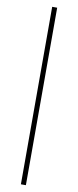

<svg xmlns="http://www.w3.org/2000/svg" viewBox="-117 -862 477 1173"><g transform="rotate(10 121.5 -275.5)"><path d="M106 275H137V-826H106Z"/></g></svg>

Font: Noto Sans Japanese Thin
Style: Regular
Weight: 100
Designer: Ryoko NISHIZUKA (kana & ideographs); Paul D. Hunt (Latin, Greek & Cyrillic); Wenlong ZHANG (bopomofo); Sandoll Communica
Foundry: Adobe Systems Incorporated
Version: Version 1.000;PS 1;hotconv 1.0.78;makeotf.lib2.5.61930